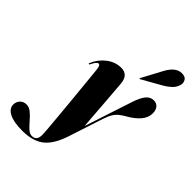

<svg xmlns="http://www.w3.org/2000/svg" viewBox="-405 -817 1186 1186"><g transform="rotate(45 188.0 -224.5)"><path d="M374 -361Q388.5 -405.5 409 -431.8Q429.5 -458 460 -458Q485 -458 498.8 -441Q512.5 -424 512.5 -397Q512.5 -358.5 485.2 -326.8Q458 -295 415 -270.5Q391 -257 373.5 -243.5Q356 -230 343 -209.8Q330 -189.5 318.5 -154L246 68Q214 167 162 208.5Q110 250 17 250Q-58 250 -97 229.5Q-136 209 -136 175Q-136 150 -119.8 133Q-103.5 116 -78 116Q-54.5 116 -33.8 133.2Q-13 150.5 6.5 173.5Q26 196.5 44.8 213.8Q63.5 231 83 231Q102 231 113 219.2Q124 207.5 124 178Q124 169 121 132.5Q118 96 113.2 43.2Q108.5 -9.5 103 -68.2Q97.5 -127 92 -182.5Q86.5 -238 82.5 -279.8Q78.5 -321.5 76.5 -338.5Q74.5 -361 70 -369.2Q65.5 -377.5 58.5 -377.5Q43.5 -377.5 25 -338Q21.5 -331.5 18 -332Q13 -333 16 -339.5Q37.5 -391.5 81 -424.8Q124.5 -458 176 -458Q237 -458 243 -387Q244.5 -368 248 -325Q251.5 -282 255.5 -229.2Q259.5 -176.5 263.2 -126.5Q267 -76.5 269.5 -43ZM373.5 -627.5Q412 -699 464 -699Q495 -699 505 -681Q515 -663 510.5 -645Q503 -616 481.5 -596Q460 -576 434 -561.5L307.5 -490Q303.5 -488 302 -490.5Q301 -491.5 303.5 -496.5Z"/></g></svg>

Font: Fraunces 144pt S000 Black
Style: Italic
Weight: 900
Italic angle: -16°
Version: Version 1.000; ttfautohint (v1.8.3)